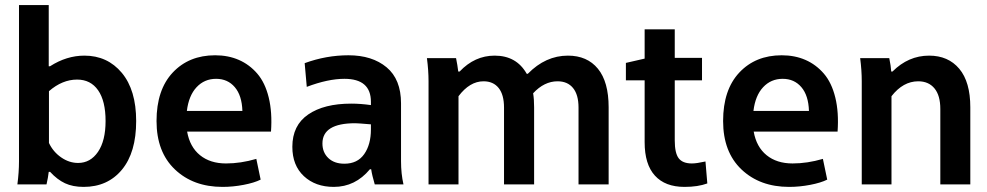

<svg xmlns="http://www.w3.org/2000/svg" viewBox="-20 -730 3905 760"><path d="M173.8 -369.1V-164.1Q190.4 -128.9 222.2 -106.9Q253.9 -85 289.1 -85Q337.9 -85 367.9 -128.9Q397.9 -172.9 397.9 -251Q397.9 -330.1 368.4 -372.6Q338.9 -415 285.2 -415Q226.6 -415 173.8 -369.1ZM55.2 -91.8V-710H172.9V-467.8H178.2Q243.7 -509.8 314 -509.8Q405.3 -509.8 462.2 -441.7Q519 -373.5 519 -251Q519 -126.5 462.6 -58.3Q406.2 9.8 311 9.8Q268.1 9.8 237.3 -4.6Q206.5 -19 178.2 -49.8H172.9Q170.4 -27.3 164.1 0H48.8Q55.2 -48.3 55.2 -91.8Z M719.7 -291H939.5Q937.5 -352.1 909.4 -385Q881.3 -418 835.4 -418Q789.1 -418 758.1 -384.8Q727.1 -351.6 719.7 -291ZM1052.7 -209H720.7Q731.4 -148.4 771.7 -115.7Q812 -83 874.5 -83Q933.1 -83 994.6 -101.1L1011.7 -19Q986.3 -6.3 944.3 1.7Q902.3 9.8 860.8 9.8Q745.1 9.8 672.4 -59.3Q599.6 -128.4 599.6 -251Q599.6 -374.5 663.8 -442.9Q728 -511.2 831.5 -511.2Q883.3 -511.2 925.3 -492.9Q967.3 -474.6 998.3 -438.7Q1029.3 -402.8 1043.7 -344Q1058.1 -285.2 1052.7 -209Z M1448.2 -217.8V-237.8Q1396.5 -242.2 1386.2 -242.2Q1256.3 -242.2 1256.3 -162.1Q1256.3 -126.5 1279.8 -104.2Q1303.2 -82 1343.3 -82Q1395 -82 1421.6 -119.9Q1448.2 -157.7 1448.2 -217.8ZM1448.2 -314V-327.1Q1448.2 -418 1343.3 -418Q1278.3 -418 1194.3 -386.2L1186 -480Q1271 -511.2 1359.4 -511.2Q1453.1 -511.2 1510.3 -463.6Q1567.4 -416 1567.4 -320.8V-91.8Q1567.4 -42.5 1577.1 0H1463.4Q1452.6 -36.6 1449.2 -60.1H1444.3Q1386.2 9.8 1301.3 9.8Q1228.5 9.8 1182.9 -32.7Q1137.2 -75.2 1137.2 -148.9Q1137.2 -233.9 1200 -276.9Q1262.7 -319.8 1370.1 -319.8Q1407.7 -319.8 1448.2 -314Z M2090.3 -360.8Q2094.2 -337.9 2094.2 -305.2V0H1975.1V-304.2Q1975.1 -355 1953.9 -381.6Q1932.6 -408.2 1894 -408.2Q1839.4 -408.2 1794.9 -349.1V0H1676.3V-408.2Q1676.3 -451.7 1669.9 -500H1785.2Q1791 -471.7 1793.9 -446.8H1799.3Q1858.9 -509.8 1938 -509.8Q2024.4 -509.8 2064.9 -438H2069.3Q2139.6 -509.8 2228 -509.8Q2304.2 -509.8 2346.7 -458Q2389.2 -406.2 2389.2 -305.2V0H2270V-304.2Q2270 -355 2248.3 -381.6Q2226.6 -408.2 2187 -408.2Q2134.3 -408.2 2090.3 -360.8Z M2531.7 -412.1H2457.5V-481L2531.7 -498V-613.8H2650.9V-501H2758.8V-412.1H2650.9V-173.8Q2650.9 -124 2666.5 -103.5Q2682.1 -83 2718.8 -83Q2737.3 -83 2772.5 -90.8L2779.8 -3.9Q2742.7 9.8 2689.5 9.8Q2612.8 9.8 2572.3 -34.9Q2531.7 -79.6 2531.7 -167Z M2962.4 -291H3182.1Q3180.2 -352.1 3152.1 -385Q3124 -418 3078.1 -418Q3031.7 -418 3000.7 -384.8Q2969.7 -351.6 2962.4 -291ZM3295.4 -209H2963.4Q2974.1 -148.4 3014.4 -115.7Q3054.7 -83 3117.2 -83Q3175.8 -83 3237.3 -101.1L3254.4 -19Q3229 -6.3 3187 1.7Q3145 9.8 3103.5 9.8Q2987.8 9.8 2915 -59.3Q2842.3 -128.4 2842.3 -251Q2842.3 -374.5 2906.5 -442.9Q2970.7 -511.2 3074.2 -511.2Q3126 -511.2 3168 -492.9Q3210 -474.6 3241 -438.7Q3272 -402.8 3286.4 -344Q3300.8 -285.2 3295.4 -209Z M3391.1 0V-408.2Q3391.1 -451.7 3384.8 -500H3500Q3506.3 -469.7 3507.8 -446.8H3512.7Q3575.7 -509.8 3657.7 -509.8Q3733.4 -509.8 3777.1 -457.8Q3820.8 -405.8 3820.8 -305.2V0H3702.1V-298.8Q3702.1 -352.1 3679 -380.1Q3655.8 -408.2 3614.7 -408.2Q3554.7 -408.2 3508.8 -349.1V0Z"/></svg>

Font: LT Hoop SemBd
Style: Regular
Weight: 600
Designer: Daniel Lyons
Foundry: LyonsType
Version: Version 1.000